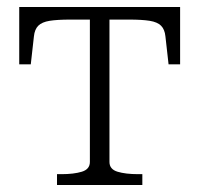

<svg xmlns="http://www.w3.org/2000/svg" viewBox="-20 -529 570 549"><path d="M265 -473V-509H495V-345H462L453 -425Q451 -445 440.5 -455.5Q430 -466 408 -469.5Q386 -473 350 -473ZM265 -473H181Q144 -473 122 -469.5Q100 -466 89.5 -455.5Q79 -445 77 -425L68 -345H35V-509H265ZM293 -66Q293 -45 316 -38Q339 -31 375 -31H387V0H143V-31H156Q191 -31 214 -38Q237 -45 237 -66V-509H293Z"/></svg>

Font: Roboto Serif 36pt ExtraLight
Style: Regular
Weight: 250
Designer: Greg Gazdowicz
Foundry: Commercial Type
Version: Version 1.008